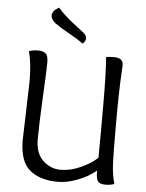

<svg xmlns="http://www.w3.org/2000/svg" viewBox="-60 -947 764 1005"><g transform="rotate(5 322.0 -444.5)"><path d="M209 -899Q246 -858 287 -826.5Q328 -795 346 -780.5Q364 -766 364 -751Q364 -736 348 -722Q320 -743 271.5 -770Q223 -797 198.5 -815Q174 -833 174 -856Q174 -879 209 -899ZM80 -192 89 -501Q89 -596 72 -658Q92 -666 119 -666Q146 -666 159.5 -654.5Q173 -643 173 -607.5Q173 -572 165.5 -425.5Q158 -279 158 -203.5Q158 -128 198.5 -91Q239 -54 290 -54Q341 -54 395 -78Q449 -102 483 -134L484 -262V-431Q484 -572 477 -663Q494 -666 518 -666Q567 -666 567 -628Q567 -626 565 -591Q559 -486 559 -320Q559 -154 562 -101.5Q565 -49 578 -5Q560 3 531.5 3Q503 3 492.5 -9.5Q482 -22 482 -56V-67Q442 -33 386 -11.5Q330 10 283 10Q189 10 134.5 -34.5Q80 -79 80 -192Z"/></g></svg>

Font: Overlock Mod
Style: Regular
Weight: 400
Designer: Dario Muhafara
Foundry: Dario Manuel Muhafara
Version: Version 1.001